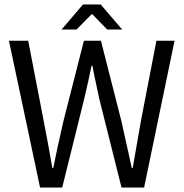

<svg xmlns="http://www.w3.org/2000/svg" viewBox="-20 -838 821 858"><path d="M20 -656H106L175 -299Q182 -264 195 -193Q208 -122 214 -87H218Q233 -165 264 -299L355 -656H431L522 -299Q543 -202 569 -87H573Q583 -143 610 -299L679 -656H760L624 0H523L424 -395Q398 -515 393 -544H389Q384 -518 373 -469Q362 -420 356 -395L258 0H159ZM255 -706 351 -818H430L526 -706H459L393 -774H389L322 -706Z"/></svg>

Font: RibengUni
Style: Regular
Weight: 400
Designer: (1) Dr. Andrew Glass (Program Manager at Microsoft Corporation)
(2) Bivuti Chakma (Suz Moriz)
(3) Paul D. Hunt (Adobe Co
Foundry: Bivuti Chakma and Jyoti Chakma
Version: Version 1.2020